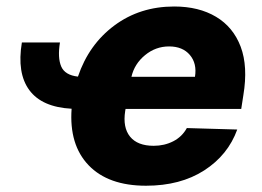

<svg xmlns="http://www.w3.org/2000/svg" viewBox="-20 -573 823 603"><path d="M48.7 -439.6H168.3Q160.5 -391.7 172.2 -364.3Q183.9 -337 224.8 -332.4Q258.9 -433.2 339.1 -492.9Q419.4 -552.6 527 -552.6Q604.4 -552.6 658.6 -520.2Q712.7 -487.9 736 -426Q759.2 -364 744.3 -274.1L737.6 -230.8H374.3L373.2 -224.4Q365.1 -172.6 388.5 -143.8Q411.9 -115.1 462.7 -115.1Q496.4 -115.1 524.1 -129.3Q551.8 -143.5 566.8 -170.8L725.1 -166.2Q696 -85.9 621.3 -37.8Q546.5 10.3 438.6 10.3Q320 10.3 258.3 -54Q196.7 -118.3 204.9 -231.5Q111.5 -236.5 72.1 -290Q32.7 -343.4 48.7 -439.6ZM392.8 -331.7H592.3Q599.1 -373.6 576.3 -400.4Q553.6 -427.2 511 -427.2Q468.8 -427.2 435.4 -399.7Q402 -372.2 392.8 -331.7Z"/></svg>

Font: Inter UI Extra Bold
Style: Italic
Weight: 800
Italic angle: 9.39999°
Designer: Rasmus Andersson
Foundry: rsms
Version: 3.2;8d6f07862